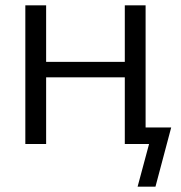

<svg xmlns="http://www.w3.org/2000/svg" viewBox="-20 -540 677 720"><path d="M153 -250V0H75V-520H153V-308H448V-520H526V-62H622L563 160H496L539 0H526H488H448V-250Z"/></svg>

Font: M PLUS 1p
Style: Regular
Weight: 400
Version: Version 1.062